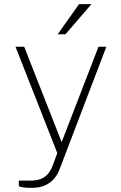

<svg xmlns="http://www.w3.org/2000/svg" viewBox="-20 -743 584 928"><path d="M71 157V130H126Q168 130 191.5 115Q215 100 228 72.5L231 66L257 -3L55 -517H97L278 -56L456 -517H494L268 75Q255.5 107 235.8 126.8Q216 146.5 190.5 155.8Q165 165 133 165Q108.5 165 92.8 162.8Q77 160.5 71 157ZM422 -723 296.5 -577.5H259L362 -723Z"/></svg>

Font: Public Sans VF
Style: Regular
Weight: 400
Designer: Pablo Impallari, Rodrigo Fuenzalida (Modified by Dan O. Williams and USWDS)
Version: Version 1.003